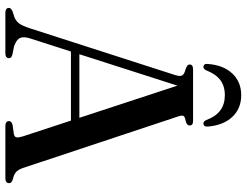

<svg xmlns="http://www.w3.org/2000/svg" viewBox="-122 -798 920 716"><g transform="rotate(90 338.0 -440.0)"><path d="M160.5 -276H447L449.5 -244.5H156.5ZM197 -13Q197 -7.5 192.8 -3.8Q188.5 0 179 0H27.5Q18.5 0 14 -3.5Q9.5 -7 9.5 -13Q9.5 -17.5 12.5 -20.5Q15.5 -23.5 23 -27L43.5 -33.5Q58 -39 67 -50.8Q76 -62.5 85.5 -91.5L260 -633.5Q265.5 -650.5 261.5 -658.8Q257.5 -667 240 -671.5Q229.5 -675 225 -678.5Q220.5 -682 220.5 -687.5Q220.5 -693.5 225.2 -696.8Q230 -700 239 -700H430Q439.5 -700 443.8 -696.8Q448 -693.5 448 -687.5Q448 -682 444 -678.2Q440 -674.5 429.5 -672Q415 -669.5 412.2 -664Q409.5 -658.5 414 -645L606 -67Q612 -49 621 -40.5Q630 -32 646.5 -28.5Q656.5 -25.5 659.8 -22.2Q663 -19 663 -13Q663 -7.5 658.5 -3.8Q654 0 645 0H450Q440.5 0 436 -3.8Q431.5 -7.5 431.5 -13Q431.5 -18.5 435.2 -21.8Q439 -25 446.5 -27L479 -31.5Q491 -34 492.2 -41.8Q493.5 -49.5 488.5 -65.5L294.5 -656.5L307.5 -667L124 -94.5Q118 -76.5 119.2 -64.5Q120.5 -52.5 129.2 -45Q138 -37.5 154 -32L182.5 -26.5Q190 -24.5 193.5 -21.5Q197 -18.5 197 -13ZM335 -818.5Q301 -818.5 278.5 -801.5Q256 -784.5 242 -748.5Q239 -743 236 -740.8Q233 -738.5 229.5 -738.5Q224 -738.5 220.8 -742.5Q217.5 -746.5 218.5 -754.5Q222.5 -812.5 253.8 -846Q285 -879.5 335 -879.5Q385 -879.5 416.2 -846Q447.5 -812.5 452 -754.5Q452.5 -746.5 449.2 -742.5Q446 -738.5 440.5 -738.5Q437 -738.5 434 -740.8Q431 -743 428 -748.5Q414 -785.5 391 -802Q368 -818.5 335 -818.5Z"/></g></svg>

Font: Fraunces 60pt
Style: Regular
Weight: 400
Version: Version 1.000;[b76b70a41]